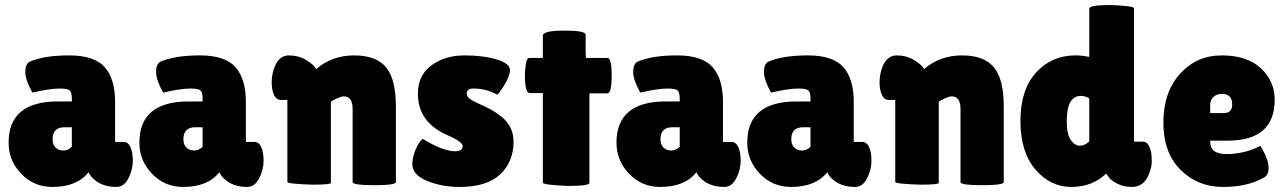

<svg xmlns="http://www.w3.org/2000/svg" viewBox="-20 -729 5079 759"><path d="M108 -363Q80 -413 80 -444.5Q80 -476 97 -485Q154 -510 253.5 -510Q353 -510 394 -463.5Q435 -417 435 -326V-168H469Q486 -168 495.5 -148Q505 -128 505 -93Q505 -58 487.5 -24Q470 10 440 10Q386 10 353 -19Q338 -31 330 -48Q284 10 187 10Q114 10 64 -42Q14 -94 14 -165Q14 -328 209 -328H264V-338Q264 -364 255.5 -371.5Q247 -379 216 -379Q178 -379 108 -363ZM188 -179Q188 -157 200 -145.5Q212 -134 230.5 -134Q249 -134 264 -149V-226H236Q188 -226 188 -179Z M625 -363Q597 -413 597 -444.5Q597 -476 614 -485Q671 -510 770.5 -510Q870 -510 911 -463.5Q952 -417 952 -326V-168H986Q1003 -168 1012.5 -148Q1022 -128 1022 -93Q1022 -58 1004.5 -24Q987 10 957 10Q903 10 870 -19Q855 -31 847 -48Q801 10 704 10Q631 10 581 -42Q531 -94 531 -165Q531 -328 726 -328H781V-338Q781 -364 772.5 -371.5Q764 -379 733 -379Q695 -379 625 -363ZM705 -179Q705 -157 717 -145.5Q729 -134 747.5 -134Q766 -134 781 -149V-226H753Q705 -226 705 -179Z M1288 -6Q1288 1 1216 1Q1116 -2 1116 -10V-334H1090Q1064 -334 1056 -378Q1054 -391 1054 -404Q1054 -435 1066 -466Q1084 -510 1122 -510Q1160 -510 1190 -492Q1220 -474 1230 -456Q1293 -510 1380 -510Q1467 -510 1506 -463Q1545 -416 1545 -309V-9Q1545 3 1459.5 3Q1374 3 1374 -9V-298Q1374 -348 1339 -348Q1329 -348 1311 -339.5Q1293 -331 1288 -327Z M1651 -180Q1732 -131 1779 -131Q1809 -131 1809 -152Q1809 -167 1757 -191Q1632 -242 1632 -358Q1632 -432 1686 -471Q1740 -510 1815.5 -510Q1891 -510 1943.5 -494Q1996 -478 1996 -452Q1996 -430 1974.5 -394Q1953 -358 1945 -355Q1902 -379 1852 -379Q1825 -379 1825 -360Q1825 -348 1835.5 -339.5Q1846 -331 1874 -318.5Q1902 -306 1920.5 -296Q1939 -286 1962 -268Q2010 -230 2010 -169Q2010 -89 1957 -39.5Q1904 10 1797 10Q1726 10 1668 -14Q1610 -38 1610 -80Q1610 -108 1623.5 -139Q1637 -170 1651 -180Z M2310 -6Q2310 6 2226 6Q2126 2 2126 -7V-361H2075Q2055 -361 2055 -430Q2055 -448 2058.5 -474Q2062 -500 2073 -500H2126V-588Q2126 -608 2210.5 -608Q2295 -608 2295 -592V-528L2296 -500H2381Q2398 -500 2398 -430Q2398 -360 2381 -360H2310Z M2511 -363Q2483 -413 2483 -444.5Q2483 -476 2500 -485Q2557 -510 2656.5 -510Q2756 -510 2797 -463.5Q2838 -417 2838 -326V-168H2872Q2889 -168 2898.5 -148Q2908 -128 2908 -93Q2908 -58 2890.5 -24Q2873 10 2843 10Q2789 10 2756 -19Q2741 -31 2733 -48Q2687 10 2590 10Q2517 10 2467 -42Q2417 -94 2417 -165Q2417 -328 2612 -328H2667V-338Q2667 -364 2658.5 -371.5Q2650 -379 2619 -379Q2581 -379 2511 -363ZM2591 -179Q2591 -157 2603 -145.5Q2615 -134 2633.5 -134Q2652 -134 2667 -149V-226H2639Q2591 -226 2591 -179Z M3028 -363Q3000 -413 3000 -444.5Q3000 -476 3017 -485Q3074 -510 3173.5 -510Q3273 -510 3314 -463.5Q3355 -417 3355 -326V-168H3389Q3406 -168 3415.5 -148Q3425 -128 3425 -93Q3425 -58 3407.5 -24Q3390 10 3360 10Q3306 10 3273 -19Q3258 -31 3250 -48Q3204 10 3107 10Q3034 10 2984 -42Q2934 -94 2934 -165Q2934 -328 3129 -328H3184V-338Q3184 -364 3175.5 -371.5Q3167 -379 3136 -379Q3098 -379 3028 -363ZM3108 -179Q3108 -157 3120 -145.5Q3132 -134 3150.5 -134Q3169 -134 3184 -149V-226H3156Q3108 -226 3108 -179Z M3691 -6Q3691 1 3619 1Q3519 -2 3519 -10V-334H3493Q3467 -334 3459 -378Q3457 -391 3457 -404Q3457 -435 3469 -466Q3487 -510 3525 -510Q3563 -510 3593 -492Q3623 -474 3633 -456Q3696 -510 3783 -510Q3870 -510 3909 -463Q3948 -416 3948 -309V-9Q3948 3 3862.5 3Q3777 3 3777 -9V-298Q3777 -348 3742 -348Q3732 -348 3714 -339.5Q3696 -331 3691 -327Z M4286 -694Q4286 -709 4365 -709Q4392 -709 4427.5 -705.5Q4463 -702 4463 -696V-169H4498Q4523 -169 4531 -124Q4533 -111 4533 -88.5Q4533 -66 4519 -34Q4499 10 4455 10Q4422 10 4396.5 -3Q4371 -16 4362 -30L4353 -43Q4298 10 4215 10Q4132 10 4073 -59Q4014 -128 4014 -251.5Q4014 -375 4076 -442.5Q4138 -510 4231 -510Q4258 -510 4286 -504ZM4253 -350Q4197 -350 4197 -249Q4197 -198 4213 -175.5Q4229 -153 4248.5 -153Q4268 -153 4286 -170V-340Q4269 -350 4253 -350Z M4976 -27Q4913 10 4814 10Q4715 10 4647 -57.5Q4579 -125 4579 -244.5Q4579 -364 4644.5 -437Q4710 -510 4810 -510Q4910 -510 4964.5 -459Q5019 -408 5019 -335Q5019 -173 4833 -173H4764Q4764 -143 4780.5 -131.5Q4797 -120 4829 -120Q4899 -120 4962 -152Q4963 -153 4971 -138Q4995 -95 4995 -65.5Q4995 -36 4976 -27ZM4851 -316Q4851 -358 4810 -358Q4791 -358 4777.5 -346.5Q4764 -335 4764 -313V-282H4818Q4851 -282 4851 -316Z"/></svg>

Font: Lilita One Rus
Style: Regular
Weight: 400
Designer: Juan Montoreano
Foundry: Juan Montoreano
Version: Version 1.002